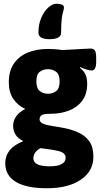

<svg xmlns="http://www.w3.org/2000/svg" viewBox="-20 -792 533 1024"><path d="M230 212Q121 212 64.5 178Q8 144 8 79Q8 -1 102 -38V-41Q76 -53 63 -74Q50 -95 50 -121Q50 -149 67 -172.5Q84 -196 115 -211Q75 -229 51 -264.5Q27 -300 27 -353Q27 -414 54.5 -453.5Q82 -493 129 -512Q176 -531 237 -531Q276 -531 311 -525L459 -533Q478 -534 485.5 -523.5Q493 -513 493 -485V-461Q493 -416 468 -416Q460 -416 442.5 -421Q425 -426 408 -434L406 -430Q445 -403 445 -346Q445 -291 419 -255.5Q393 -220 348.5 -202.5Q304 -185 248 -185Q213 -185 202 -177.5Q191 -170 191 -156Q191 -140 210.5 -132Q230 -124 261.5 -119.5Q293 -115 328 -108Q366 -100 400.5 -84Q435 -68 456.5 -38Q478 -8 478 44Q478 121 411 166.5Q344 212 230 212ZM236 -292Q261 -292 279.5 -306Q298 -320 298 -358Q298 -395 279.5 -409Q261 -423 236 -423Q210 -423 192 -409Q174 -395 174 -358Q174 -321 192 -306.5Q210 -292 236 -292ZM245 95Q288 95 309 83Q330 71 330 50Q330 24 297.5 15Q265 6 196 -2Q178 7 168 21.5Q158 36 158 52Q158 95 245 95ZM244 -583Q185 -583 185 -618Q185 -662 200 -697Q215 -732 237.5 -752Q260 -772 281 -772Q296 -772 308.5 -768Q321 -764 321 -752Q321 -743 317 -731Q313 -719 309.5 -693Q306 -667 306 -618Q306 -583 244 -583Z"/></svg>

Font: Asap Semi Condensed ExtraBold
Style: Regular
Weight: 800
Width: 4
Designer: Pablo Cosgaya
Foundry: Omnibus-Type
Version: Version 3.001; ttfautohint (v1.8.4.7-5d5b)